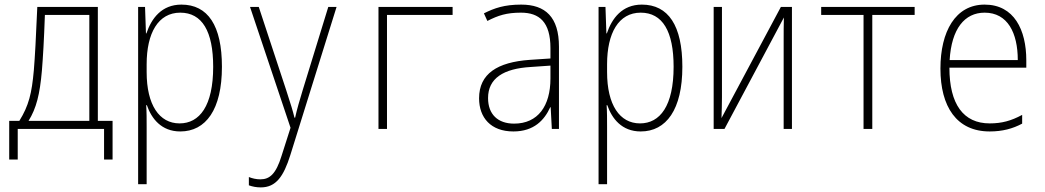

<svg xmlns="http://www.w3.org/2000/svg" viewBox="-20 -560 4540 834"><path d="M20 133H57V0H432V133H469V-35H405V-530H142C136 -391 132 -316 127 -255C118 -154 105 -101 64 -35H20ZM162 -253C167 -315 171 -383 175 -495H368V-35H104C138 -90 153 -150 162 -253Z M580 240H617V-7C617 -41 617 -76 615 -103H618C638 -45 681 11 763 11C874 11 944 -84 944 -270C944 -449 883 -540 768 -540C682 -540 638 -480 616 -415H614L610 -530H580ZM760 -24C672 -24 617 -104 617 -247V-281C617 -416 667 -505 763 -505C858 -505 906 -424 906 -270C906 -100 847 -24 760 -24Z M1113 254C1179 254 1212 206 1241 114L1442 -530H1406L1295 -169C1282 -126 1270 -86 1262 -49H1259C1253 -75 1243 -108 1223 -169L1104 -530H1066L1242 -5L1203 117C1179 195 1152 219 1111 219C1093 219 1076 215 1061 209V245C1078 251 1094 254 1113 254Z M1624 0H1661V-495H1946V-530H1624Z M2210 11C2300 11 2345 -39 2370 -94H2372L2377 0H2408V-357C2408 -486 2349 -540 2244 -540C2171 -540 2128 -525 2082 -502L2097 -469C2144 -493 2180 -505 2243 -505C2323 -505 2371 -464 2371 -351V-306L2281 -300C2141 -290 2061 -240 2061 -133C2061 -49 2112 11 2210 11ZM2213 -23C2143 -23 2100 -63 2100 -134C2100 -220 2167 -262 2285 -269L2371 -275V-219C2371 -100 2317 -23 2213 -23Z M2580 240H2617V-7C2617 -41 2617 -76 2615 -103H2618C2638 -45 2681 11 2763 11C2874 11 2944 -84 2944 -270C2944 -449 2883 -540 2768 -540C2682 -540 2638 -480 2616 -415H2614L2610 -530H2580ZM2760 -24C2672 -24 2617 -104 2617 -247V-281C2617 -416 2667 -505 2763 -505C2858 -505 2906 -424 2906 -270C2906 -100 2847 -24 2760 -24Z M3080 0H3127L3385 -484C3384 -450 3384 -421 3384 -386V0H3420V-530H3372L3114 -47C3115 -79 3116 -105 3116 -138V-530H3080Z M3731 0H3769V-495H3953V-530H3547V-495H3731Z M4279 11C4334 11 4379 -1 4420 -23V-61C4372 -35 4331 -24 4279 -24C4165 -24 4104 -107 4104 -266H4438V-298C4438 -430 4385 -540 4257 -540C4130 -540 4065 -423 4065 -262C4065 -97 4135 11 4279 11ZM4105 -299C4113 -435 4170 -505 4257 -505C4357 -505 4401 -417 4401 -299Z"/></svg>

Font: Noto Sans Mono ExtraCondensed ExtraLight
Style: Regular
Weight: 200
Width: 2
Designer: Monotype Design Team
Foundry: Monotype Imaging Inc.
Version: Version 2.014